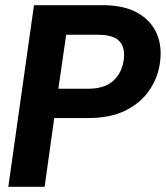

<svg xmlns="http://www.w3.org/2000/svg" viewBox="-20 -720 639 740"><path d="M12 0 111 -700H374Q459 -700 511 -670Q563 -640 584.5 -589.5Q606 -539 596 -475Q588 -420 555.5 -372Q523 -324 464.5 -294.5Q406 -265 319 -265H189L152 0ZM205 -378H320Q383 -378 416.5 -408.5Q450 -439 457 -490Q463 -536 440.5 -561Q418 -586 356 -586H235Z"/></svg>

Font: Host Grotesk ExtraBold
Style: Italic
Weight: 800
Italic angle: -8°
Designer: Doğukan Karapınar
Foundry: Element Type
Version: Version 1.003; ttfautohint (v1.8.4.7-5d5b)